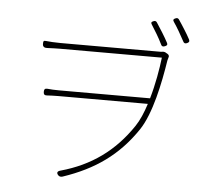

<svg xmlns="http://www.w3.org/2000/svg" viewBox="-58 -900 1096 1003"><g transform="rotate(5 490.0 -398.0)"><path d="M759 -755C748 -773 737 -790 727 -805C722 -812 717 -813 709 -810C698 -806 695 -801 702 -791C711 -777 721 -760 731 -744C741 -727 751 -709 759 -692C763 -682 770 -681 780 -685C791 -689 794 -695 788 -705C780 -721 769 -738 759 -755ZM872 -782C861 -799 850 -817 840 -831C835 -837 830 -838 823 -835C812 -831 808 -826 815 -816C824 -803 834 -787 844 -770C854 -753 864 -735 873 -718C877 -709 884 -707 893 -711C903 -715 907 -721 902 -731C893 -748 883 -765 872 -782ZM483 -377H717C702 -330 684 -288 663 -257C571 -120 451 -34 293 10C277 14 272 23 283 35C289 42 298 43 307 40C473 -16 593 -100 688 -241C747 -329 780 -490 799 -612C801 -620 803 -625 804 -630C806 -634 804 -642 797 -646L790 -650C783 -655 776 -656 770 -655C765 -654 758 -654 750 -654C707 -654 304 -654 234 -654C205 -654 176 -656 158 -658C144 -660 144 -654 144 -640C144 -627 154 -621 167 -622C193 -623 212 -624 234 -624C304 -624 710 -624 769 -624C762 -565 748 -482 726 -407H487H249C225 -407 206 -408 187 -410C174 -411 170 -405 170 -392C170 -380 175 -374 187 -375C206 -376 225 -377 249 -377Z"/></g></svg>

Font: GenSenRounded2 TW EL
Style: Regular
Weight: 250
Version: Version 2.100;PS 2.1;hotconv 16.6.51;makeotf.lib2.5.65220 DE